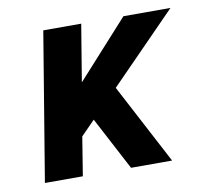

<svg xmlns="http://www.w3.org/2000/svg" viewBox="-64 -591 728 663"><g transform="rotate(-10 300.0 -260.0)"><path d="M42 0 128 -520H261L228 -320L409 -520H574L340 -281L488 0H344L246 -186L197 -136L175 0Z"/></g></svg>

Font: Iosevka SS04 XBd Ex Obl
Style: Regular
Weight: 800
Width: 7
Italic angle: -9°
Monospace: yes
Designer: Belleve Invis
Foundry: Belleve Invis
Version: Version 19.0.0; ttfautohint (v1.8.4)